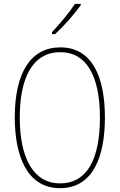

<svg xmlns="http://www.w3.org/2000/svg" viewBox="-20 -971 624 1001"><path d="M401 -944V-951H371C338 -901 296 -852 251 -803V-793H267C310 -832 367 -896 401 -944ZM527 -358C527 -576 457 -724 295 -724C141 -724 57 -594 57 -358C57 -164 118 10 293 10C467 10 527 -158 527 -358ZM83 -358C83 -569 152 -699 295 -699C430 -699 501 -576 501 -358C501 -141 434 -15 293 -15C155 -15 83 -146 83 -358Z"/></svg>

Font: Noto Sans Condensed Thin
Style: Regular
Weight: 100
Width: 3
Designer: Monotype Design Team
Foundry: Monotype Imaging Inc.
Version: Version 2.013